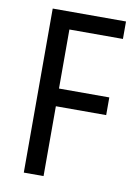

<svg xmlns="http://www.w3.org/2000/svg" viewBox="-82 -768 586 823"><g transform="rotate(10 211.0 -357.0)"><path d="M166 0V-304H385V-381H166V-638H399V-714H80V0Z"/></g></svg>

Font: Noto Sans Malayalam Condensed
Style: Regular
Weight: 400
Width: 3
Designer: Jelle Bosma - Monotype Design Team
Foundry: Monotype Imaging Inc.
Version: Version 2.104